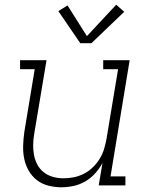

<svg xmlns="http://www.w3.org/2000/svg" viewBox="-20 -785 640 813"><path d="M240 8Q212 8 184.5 1Q157 -6 136 -22.5Q115 -39 101.5 -62.5Q88 -86 82.5 -113Q77 -140 78 -168.5Q79 -197 83 -226L127 -492H65V-530H177L125 -219Q121 -196 120.5 -173Q120 -150 124 -128.5Q128 -107 138.5 -87.5Q149 -68 166 -55Q183 -42 204.5 -36Q226 -30 249 -30Q271 -30 293 -34.5Q315 -39 335.5 -49.5Q356 -60 373 -76.5Q390 -93 402 -112.5Q414 -132 420.5 -153.5Q427 -175 431 -197L480 -492H417V-530H529L448 -38H511V0H398L414 -95Q401 -71 382.5 -50.5Q364 -30 340.5 -16.5Q317 -3 291 2.5Q265 8 240 8ZM320 -602 227 -738 266 -762 348 -632 472 -765 506 -735 367 -602Z"/></svg>

Font: Iosevka Slab XLtExObl
Style: Regular
Weight: 200
Width: 7
Italic angle: -9°
Monospace: yes
Designer: Belleve Invis
Foundry: Belleve Invis
Version: Version 11.1.1; ttfautohint (v1.8.3)